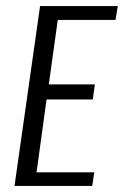

<svg xmlns="http://www.w3.org/2000/svg" viewBox="-20 -611 407 631"><path d="M27.7 0 111.7 -591H367.1L359.7 -545.5H169.9L140.4 -333.7H291.7L285 -284.2H133L100.1 -44.6H289.9L283.1 0Z"/></svg>

Font: Alumni Sans Thin
Style: Italic
Weight: 100
Italic angle: -8°
Designer: Robert E. Leuschke
Foundry: Robert E. Leuschke
Version: Version 1.016